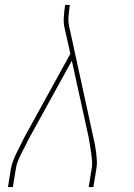

<svg xmlns="http://www.w3.org/2000/svg" viewBox="-20 -755 540 775"><path d="M12 0 24 -74Q27 -90 33.5 -107Q40 -124 48 -140Q56 -156 64 -172Q72 -188 80 -204L264 -538L240 -645Q236 -665 237.5 -686Q239 -707 242 -728L243 -735H262L261 -728Q258 -708 256.5 -688Q255 -668 259 -649L356 -204Q360 -188 363 -172Q366 -156 368 -140Q370 -124 371 -107Q372 -90 369 -74L357 0H338L350 -74Q353 -90 351.5 -106Q350 -122 348 -138Q346 -154 343 -169.5Q340 -185 338 -200L289 -423L270 -510L97 -196Q90 -181 82 -166Q74 -151 66.5 -136Q59 -121 52.5 -105Q46 -89 44 -74L32 0Z"/></svg>

Font: Iosevka Curly Slab Thin
Style: Italic
Weight: 100
Italic angle: -9°
Monospace: yes
Designer: Belleve Invis
Foundry: Belleve Invis
Version: Version 22.1.2; ttfautohint (v1.8.4)